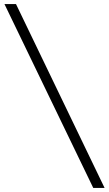

<svg xmlns="http://www.w3.org/2000/svg" viewBox="-20 -785 539 949"><path d="M2 -765 441 144H497L59 -765Z"/></svg>

Font: Roboto Serif ExtraLight
Style: Regular
Weight: 250
Version: Version 1.007